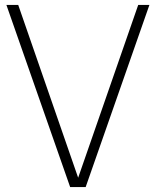

<svg xmlns="http://www.w3.org/2000/svg" viewBox="-20 -760 633 780"><path d="M265 0 6 -740H54L297.5 -38L541.5 -740H587L328 0Z"/></svg>

Font: Encode Sans SmCnd XLt
Style: Regular
Weight: 200
Width: 4
Designer: Multiple Designers
Foundry: Impallari Type
Version: Version 3.002; ttfautohint (v1.8.3) -l 8 -r 50 -G 200 -x 14 